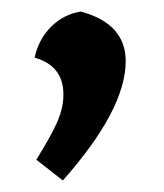

<svg xmlns="http://www.w3.org/2000/svg" viewBox="-20 -150 284 333"><path d="M40 -50Q47 -82 68.5 -103.5Q90 -125 120 -130Q198 -109 198 -44Q198 40 89 163L43 127Q69 85 79.5 61Q90 37 90 14Q90 -36 40 -50Z"/></svg>

Font: CantoraOne
Style: Regular
Weight: 400
Designer: Pablo Impallari, Rodrigo Fuenzalida
Foundry: Pablo Impallari
Version: Version 1.001; ttfautohint (v0.8) -G 200 -r 50